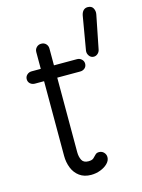

<svg xmlns="http://www.w3.org/2000/svg" viewBox="-113 -797 645 873"><g transform="rotate(-15 209.0 -360.5)"><path d="M206 10Q174 10 152 -6Q130 -22 119.5 -48.5Q109 -75 109 -105V-594Q109 -607 118 -616Q127 -625 140 -625Q154 -625 162.5 -616Q171 -607 171 -594V-106Q171 -85 179 -69Q187 -53 210 -53Q227 -53 234.5 -60Q242 -67 248.5 -74Q255 -81 266 -81Q280 -81 289 -71.5Q298 -62 298 -49Q298 -33 284.5 -19.5Q271 -6 250 2Q229 10 206 10ZM66 -457Q53 -457 44 -465Q35 -473 35 -486Q35 -498 44 -506.5Q53 -515 66 -515H279Q292 -515 301 -506.5Q310 -498 310 -486Q310 -473 301 -465Q292 -457 279 -457ZM357 -506Q343 -506 335 -517.5Q327 -529 329 -542L356 -700Q359 -715 367 -723Q375 -731 387 -731Q406 -731 413 -717.5Q420 -704 417 -689L386 -533Q384 -521 375.5 -513.5Q367 -506 357 -506Z"/></g></svg>

Font: National Park Light
Style: Regular
Weight: 300
Designer: Andrea Herstowski, Ben Hoepner
Version: Version 1.009